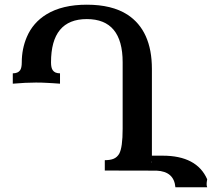

<svg xmlns="http://www.w3.org/2000/svg" viewBox="-20 -723 898 814"><path d="M858.4 70.8H723.6Q717.8 3.9 644 0.5Q624 0 424.3 0V-43.9Q447.3 -43.9 461.9 -50Q476.6 -56.2 485.4 -71.3Q500 -97.7 500 -177.2V-459Q500 -642.1 348.1 -642.1Q196.3 -642.1 196.3 -458.5Q196.3 -435.5 203.6 -425.3Q212.4 -412.1 234.4 -412.1V-368.2Q216.8 -369.6 202.9 -370.4Q189 -371.1 177 -371.8Q165 -372.6 154.3 -372.8Q143.6 -373 131.8 -373Q89.4 -373 34.2 -368.2V-412.1Q56.2 -412.1 65.4 -425.3Q72.3 -435.5 72.3 -458.5Q72.3 -516.1 93.8 -566.4Q119.6 -627 176.8 -662.1Q243.7 -703.1 348.1 -703.1Q454.6 -703.1 520 -661.1Q624 -593.3 624 -430.7V-63H669.4Q814.5 -63 858.4 37.1Q856 50.3 856 57.1Q856 65.9 858.4 70.8ZM623 -33.7 624 -34.2V-41L623 -33.7Q622.6 -33.7 623 -33.7Z"/></svg>

Font: Kelvinch
Style: Bold
Weight: 700
Designer: Paul James Miller
Foundry: High-Logic / Made with FontCreator
Version: Version 3.501;March 28, 2021;FontCreator 13.0.0.2683 64-bit